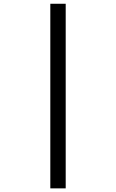

<svg xmlns="http://www.w3.org/2000/svg" viewBox="-20 -865 626 1036"><path d="M251.5 151.4V-844.7H334.5V151.4Z"/></svg>

Font: Cascadia Code PL SemiLight
Style: Regular
Weight: 350
Monospace: yes
Designer: Aaron Bell
Foundry: Saja Typeworks
Version: Version 2404.023; ttfautohint (v1.8.4)